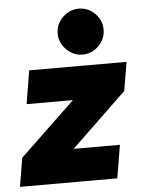

<svg xmlns="http://www.w3.org/2000/svg" viewBox="-75 -790 615 833"><g transform="rotate(-5 232.0 -374.0)"><path d="M89 -14 -1 -125 381 -490 465 -375ZM-22 0 -1 -125 105 -144H426L402 0ZM38 -355 62 -500H486L465 -375L354 -355ZM299 -548Q259 -548 229 -578Q199 -608 199 -648Q199 -689 229 -718.5Q259 -748 299 -748Q340 -748 369.5 -718.5Q399 -689 399 -648Q399 -608 369.5 -578Q340 -548 299 -548Z"/></g></svg>

Font: Figtree Light Black
Style: Italic
Weight: 900
Italic angle: -9.5°
Version: Version 2.000